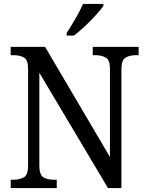

<svg xmlns="http://www.w3.org/2000/svg" viewBox="-20 -951 746 971"><path d="M34 0V-42H47Q79 -42 100.5 -54Q122 -66 122 -114V-604Q122 -649 100.5 -660.5Q79 -672 48 -672H34V-714H208L536 -157V-604Q536 -648 514.5 -660Q493 -672 463 -672H449V-714H681V-672H668Q636 -672 615 -659.5Q594 -647 594 -600V0H526L179 -583V-114Q179 -66 200 -54Q221 -42 253 -42H267V0ZM317 -784Q338 -816 361.5 -856.5Q385 -897 400 -931H503V-921Q491 -904 465.5 -875.5Q440 -847 409.5 -818.5Q379 -790 354 -771H317Z"/></svg>

Font: Noto Serif Hebrew SemiCondensed
Style: Regular
Weight: 400
Width: 4
Designer: Monotype Design Team
Foundry: Monotype Imaging Inc.
Version: Version 2.004; ttfautohint (v1.8.4.7-5d5b)